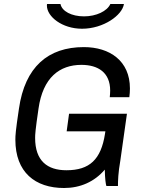

<svg xmlns="http://www.w3.org/2000/svg" viewBox="-20 -932 715 962"><path d="M601 -912H533C517 -876 462 -850 401 -850C338 -850 290 -876 283 -912H216C215 -910 215 -907 215 -904C215 -849 291 -788 391 -788C499 -788 593 -856 601 -912ZM400 -696C221 -696 105 -597 75 -388C58 -275 57 -253 57 -232C57 -69 156 10 301 10C382 10 453 -21 505 -82C506 -35 510 -8 513 0H571C571 -25 572 -66 583 -128L616 -362H326L314 -274H508L506 -261C486 -133 429 -79 313 -79C217 -79 156 -126 156 -241C156 -258 157 -279 173 -388C195 -544 279 -607 388 -607C471 -607 532 -569 532 -478C532 -467 531 -456 530 -445H628C630 -460 631 -474 631 -489C631 -627 530 -696 400 -696Z"/></svg>

Font: Chivo
Style: Italic
Weight: 400
Italic angle: -8°
Designer: Hector Gatti
Foundry: Omnibus-Type
Version: Version 1.003;PS 001.003;hotconv 1.0.70;makeotf.lib2.5.58329